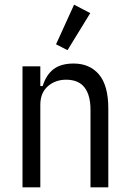

<svg xmlns="http://www.w3.org/2000/svg" viewBox="-20 -799 553 819"><path d="M76 0V-516H152V-432H162Q177 -480 208.5 -504Q240 -528 294 -528Q363 -528 402.5 -481Q442 -434 442 -336V0H366V-331Q366 -393 340.5 -426Q315 -459 262 -459Q216 -459 184 -431Q152 -403 152 -352V0ZM268 -585 219 -610 296 -779 365 -743Z"/></svg>

Font: IBM Plex Sans Condensed
Style: Regular
Weight: 400
Width: 3
Designer: Mike Abbink, Paul van der Laan, Pieter van Rosmalen
Foundry: Bold Monday
Version: Version 1.1